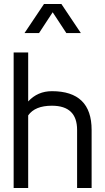

<svg xmlns="http://www.w3.org/2000/svg" viewBox="-20 -948 531 968"><path d="M122.1 -683.6V-436.5Q169.9 -488.3 241.7 -488.3Q441.9 -488.3 441.9 -293V0H368.7V-293Q368.7 -415 241.7 -415Q156.2 -415 122.1 -366.2V0H48.8V-683.6ZM103.5 -781.2 201.7 -927.7H289.6L387.7 -781.2H314.5L245.6 -886.2L176.8 -781.2Z"/></svg>

Font: Sanitrixie
Style: Regular
Weight: 400
Designer: Jayvee D. Enaguas (Grand Chaos)
Version: Version 1.1 - 6/9/2013